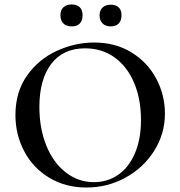

<svg xmlns="http://www.w3.org/2000/svg" viewBox="-20 -826 806 858"><path d="M49 -312Q49 -415 101 -488.5Q153 -562 234.5 -599Q316 -636 401 -636Q496 -636 568 -591.5Q640 -547 678.5 -474Q717 -401 717 -319Q717 -228 669 -152Q621 -76 540.5 -32Q460 12 366 12Q273 12 200.5 -31.5Q128 -75 88.5 -149.5Q49 -224 49 -312ZM610 -290Q610 -383 579.5 -455.5Q549 -528 492.5 -569Q436 -610 360 -610Q262 -610 209 -540.5Q156 -471 156 -348Q156 -252 187 -175.5Q218 -99 274 -55.5Q330 -12 400 -12Q460 -12 507.5 -44.5Q555 -77 582.5 -140Q610 -203 610 -290ZM250 -758Q250 -781 263.5 -793.5Q277 -806 301 -806Q324 -806 336.5 -793.5Q349 -781 349 -758Q349 -734 336.5 -721Q324 -708 301 -708Q277 -708 263.5 -721Q250 -734 250 -758ZM425 -758Q425 -780 438.5 -792.5Q452 -805 475 -805Q498 -805 510.5 -793Q523 -781 523 -758Q523 -734 510.5 -721Q498 -708 475 -708Q452 -708 438.5 -721Q425 -734 425 -758Z"/></svg>

Font: Cormorant SC SemiBold
Style: Regular
Weight: 600
Designer: Christian Thalmann (Catharsis Fonts)
Foundry: Catharsis Fonts
Version: Version 4.000